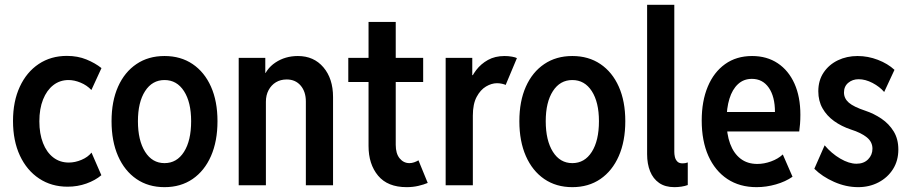

<svg xmlns="http://www.w3.org/2000/svg" viewBox="-20 -772 3794 800"><path d="M261.7 5.9Q194.3 5.9 143.1 -28.1Q91.8 -62 63 -123.5Q34.2 -185.1 34.2 -268.1Q34.2 -349.6 62.5 -410.6Q90.8 -471.7 141.4 -505.4Q191.9 -539.1 258.8 -539.1Q303.7 -539.1 340.1 -524.2Q376.5 -509.3 402.8 -488.3L360.8 -397Q341.8 -417 315.7 -427.7Q289.6 -438.5 265.6 -438.5Q229.5 -438.5 202.1 -417.2Q174.8 -396 159.4 -357.4Q144 -318.8 144 -266.6Q144 -214.8 159.2 -176Q174.3 -137.2 201.9 -116Q229.5 -94.7 266.6 -94.7Q293 -94.7 319.6 -106Q346.2 -117.2 361.3 -136.2L402.3 -42Q377 -20.5 340.1 -7.3Q303.2 5.9 261.7 5.9Z M665.5 7.8Q598.1 7.8 548.6 -26.1Q499 -60.1 471.9 -121.8Q444.8 -183.6 444.8 -267.1Q444.8 -350.1 471.9 -410.9Q499 -471.7 548.6 -505.1Q598.1 -538.6 665.5 -538.6Q732.9 -538.6 782.5 -505.1Q832 -471.7 859.1 -410.9Q886.2 -350.1 886.2 -267.1Q886.2 -183.6 859.1 -121.8Q832 -60.1 782.5 -26.1Q732.9 7.8 665.5 7.8ZM665.5 -92.3Q716.8 -92.3 746.6 -139.2Q776.4 -186 776.4 -267.1Q776.4 -346.2 746.6 -392.3Q716.8 -438.5 665.5 -438.5Q614.3 -438.5 584.5 -392.3Q554.7 -346.2 554.7 -267.1Q554.7 -187 584.5 -139.6Q614.3 -92.3 665.5 -92.3Z M974.6 0V-530.8H1085.4V-467.8H1105.5L1073.7 -436.5Q1086.9 -484.4 1127.7 -511.5Q1168.5 -538.6 1221.2 -538.6Q1287.6 -538.6 1327.6 -491.5Q1367.7 -444.3 1367.7 -367.7V0H1254.4V-349.1Q1254.4 -390.1 1232.7 -415.5Q1210.9 -440.9 1174.8 -440.9Q1148.9 -440.9 1129.6 -429.2Q1110.4 -417.5 1099.1 -396.5Q1087.9 -375.5 1087.9 -348.1V0Z M1674.3 7.8Q1595.2 7.8 1555.4 -40Q1515.6 -87.9 1515.6 -163.6V-680.7H1628.9V-168.5Q1628.9 -131.8 1645.3 -112.1Q1661.6 -92.3 1686 -92.3Q1695.8 -92.3 1705.6 -95.7Q1715.3 -99.1 1723.6 -104L1762.2 -9.8Q1746.1 -2.9 1723.4 2.4Q1700.7 7.8 1674.3 7.8ZM1431.2 -430.2V-530.8H1743.2V-430.2Z M1836.9 0V-530.8H1947.8V-459H1961.9L1935.1 -424.3Q1944.3 -454.1 1964.1 -480Q1983.9 -505.9 2013.2 -522.2Q2042.5 -538.6 2082.5 -538.6Q2098.1 -538.6 2113.3 -535.9Q2128.4 -533.2 2133.8 -529.8L2086.9 -418Q2083 -420.4 2072.3 -422.9Q2061.5 -425.3 2050.8 -425.3Q2028.3 -425.3 2005.1 -411.6Q1981.9 -397.9 1966.1 -368.4Q1950.2 -338.9 1950.2 -290.5V0Z M2364.7 7.8Q2297.4 7.8 2247.8 -26.1Q2198.2 -60.1 2171.1 -121.8Q2144 -183.6 2144 -267.1Q2144 -350.1 2171.1 -410.9Q2198.2 -471.7 2247.8 -505.1Q2297.4 -538.6 2364.7 -538.6Q2432.1 -538.6 2481.7 -505.1Q2531.2 -471.7 2558.3 -410.9Q2585.4 -350.1 2585.4 -267.1Q2585.4 -183.6 2558.3 -121.8Q2531.2 -60.1 2481.7 -26.1Q2432.1 7.8 2364.7 7.8ZM2364.7 -92.3Q2416 -92.3 2445.8 -139.2Q2475.6 -186 2475.6 -267.1Q2475.6 -346.2 2445.8 -392.3Q2416 -438.5 2364.7 -438.5Q2313.5 -438.5 2283.7 -392.3Q2253.9 -346.2 2253.9 -267.1Q2253.9 -187 2283.7 -139.6Q2313.5 -92.3 2364.7 -92.3Z M2790 7.8Q2751.5 7.8 2726.3 -9.8Q2701.2 -27.3 2688.7 -58.3Q2676.3 -89.4 2676.3 -129.4V-752H2789.6V-138.7Q2789.6 -128.9 2792 -118.2Q2794.4 -107.4 2801.8 -99.4Q2809.1 -91.3 2824.2 -91.3Q2836.4 -91.3 2845.7 -95.2V-1Q2834 3.4 2819.1 5.6Q2804.2 7.8 2790 7.8Z M3132.3 7.8Q3062 7.8 3010.7 -26.1Q2959.5 -60.1 2931.6 -122.3Q2903.8 -184.6 2903.8 -270Q2903.8 -350.6 2929 -410.9Q2954.1 -471.2 3001.2 -504.9Q3048.3 -538.6 3113.8 -538.6Q3175.3 -538.6 3220.5 -508.5Q3265.6 -478.5 3290.3 -423.6Q3314.9 -368.7 3314.9 -293.9Q3314.9 -273.9 3313.5 -255.6Q3312 -237.3 3310.1 -224.1H2992.2V-305.2H3209Q3209 -369.6 3183.3 -406.5Q3157.7 -443.4 3112.8 -443.4Q3078.6 -443.4 3054.9 -421.4Q3031.2 -399.4 3019.3 -360.6Q3007.3 -321.8 3007.3 -269.5Q3007.3 -213.4 3022.2 -173.1Q3037.1 -132.8 3065.7 -110.8Q3094.2 -88.9 3135.3 -88.9Q3163.6 -88.9 3192.6 -99.4Q3221.7 -109.9 3241.7 -128.4L3282.2 -35.6Q3252.9 -15.1 3212.9 -3.7Q3172.9 7.8 3132.3 7.8Z M3555.7 7.8Q3504.9 7.8 3455.3 -14.2Q3405.8 -36.1 3373 -68.8L3416 -166.5Q3444.8 -132.3 3481.2 -111.1Q3517.6 -89.8 3548.8 -89.8Q3579.1 -89.8 3597.2 -108.2Q3615.2 -126.5 3615.2 -152.3Q3615.2 -180.7 3591.8 -199.7Q3568.4 -218.8 3525.4 -232.4Q3485.8 -245.6 3455.3 -267.6Q3424.8 -289.6 3407.2 -320.6Q3389.6 -351.6 3389.6 -391.6Q3389.6 -437 3411.9 -470Q3434.1 -502.9 3471.2 -520.8Q3508.3 -538.6 3553.2 -538.6Q3596.7 -538.6 3637.9 -522.7Q3679.2 -506.8 3707 -481L3664.1 -388.7Q3645.5 -410.6 3615.7 -426.3Q3585.9 -441.9 3557.6 -441.9Q3532.2 -441.9 3514.4 -427Q3496.6 -412.1 3496.6 -386.7Q3496.6 -361.8 3516.8 -344.2Q3537.1 -326.7 3585.9 -310.5Q3621.1 -298.8 3652.6 -277.6Q3684.1 -256.3 3703.6 -224.6Q3723.1 -192.9 3723.1 -148.9Q3723.1 -102.5 3700.9 -67.4Q3678.7 -32.2 3640.6 -12.2Q3602.5 7.8 3555.7 7.8Z"/></svg>

Font: Reddit Sans Condensed SemiBold
Style: Regular
Weight: 600
Designer: Stephen Hutchings
Foundry: Reddit
Version: Version 1.014